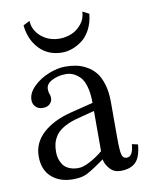

<svg xmlns="http://www.w3.org/2000/svg" viewBox="-77 -706 606 776"><g transform="rotate(-10 226.0 -318.5)"><path d="M97.7 -648.9Q99.1 -610.4 130.4 -583.7Q161.6 -557.1 206.5 -557.1Q231 -557.1 254.4 -566.7Q277.8 -576.2 295.7 -597.9Q313.5 -619.6 314.5 -648.9L340.8 -635.3Q337.4 -599.6 323 -572Q308.6 -544.4 288.3 -529.5Q268.1 -514.6 247.3 -507.3Q226.6 -500 206.5 -500Q149.4 -500 113 -537.8Q76.7 -575.7 70.8 -635.3ZM291 -245.1 212.4 -224.6Q180.7 -215.3 159.4 -201.9Q138.2 -188.5 128.2 -172.4Q118.2 -156.2 114.7 -141.4Q111.3 -126.5 111.3 -107.4Q111.3 -94.2 114.7 -81.5Q118.2 -68.8 126.2 -56.4Q134.3 -43.9 150.6 -36.4Q167 -28.8 189.5 -28.8Q210 -28.8 239 -44.7Q268.1 -60.5 291 -80.1ZM355.5 12.2Q329.1 12.2 312.3 -6.1Q295.4 -24.4 291.5 -46.4L268.6 -30.3Q231.4 -4.4 211.9 3.9Q192.4 12.2 160.2 12.2Q106 12.2 72.5 -17.8Q39.1 -47.9 39.1 -102.5Q39.1 -158.2 82 -197.5Q125 -236.8 199.2 -255.4L291 -278.3Q291 -318.4 282.7 -346.4Q274.4 -374.5 260.3 -387.7Q246.1 -400.9 232.7 -406.2Q219.2 -411.6 204.6 -411.6Q173.3 -411.6 147.9 -398.7Q122.6 -385.7 122.6 -364.3Q122.6 -351.6 126 -343.8Q129.4 -337.9 129.4 -325.7Q129.4 -314 119.4 -303.5Q109.4 -293 89.8 -293Q72.3 -293 61 -304Q49.8 -314.9 49.8 -332.5Q49.8 -360.4 75.9 -386.5Q102.1 -412.6 138.7 -427.2Q175.3 -441.9 207.5 -441.9Q231.4 -441.9 252.2 -437.7Q272.9 -433.6 294.2 -421.9Q315.4 -410.2 330.6 -391.6Q345.7 -373 355.2 -341.8Q364.7 -310.5 364.7 -269.5V-122.6Q364.7 -71.8 368.9 -54Q373 -36.1 389.2 -36.1Q415 -36.1 418.5 -86.4L442.9 -81.1Q438.5 -28.8 417.2 -8.3Q396 12.2 355.5 12.2Z"/></g></svg>

Font: Libertinage
Style: l
Weight: 400
Designer: OSP
Foundry: OSP
Version: Version 1.0; 2008; OFL relea